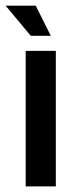

<svg xmlns="http://www.w3.org/2000/svg" viewBox="-20 -663 290 683"><path d="M0 -642.9H107.1L160.7 -535.7H89.3ZM71.4 -482.1H178.6V0H71.4Z"/></svg>

Font: Aire Exterior
Style: Regular
Weight: 400
Width: 4
Designer: Jayvee Enaguas (HarvettFox96)
Version: 20190503.02